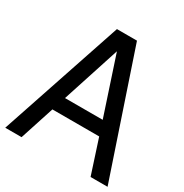

<svg xmlns="http://www.w3.org/2000/svg" viewBox="-172 -858 945 988"><g transform="rotate(30 300.0 -363.5)"><path d="M159 -203 93 0H-4L240 -727H359L604 0H503L437 -203ZM297 -628 186 -286H410Z"/></g></svg>

Font: Yekan
Style: Regular
Weight: 400
Designer: ParsMizban Co
Foundry: ParsMizban Co
Version: Version 2.000